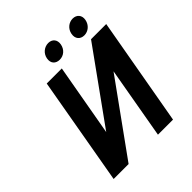

<svg xmlns="http://www.w3.org/2000/svg" viewBox="-235 -1035 1189 1189"><g transform="rotate(-45 359.5 -441.0)"><path d="M586 -711 246 -238 330 -711H198L73 0H204L544 -472L461 0H593L719 -711ZM360 -758C394 -758 424 -782 431 -820C438 -857 416 -882 382 -882C348 -882 316 -858 309 -820C302 -781 325 -758 360 -758ZM574 -757C608 -757 639 -782 646 -820C653 -857 630 -882 596 -882C562 -882 531 -858 524 -820C517 -782 539 -757 574 -757Z"/></g></svg>

Font: Asimov
Style: NarIt
Weight: 500
Designer: Google
Version: Version 2.000980; 2014